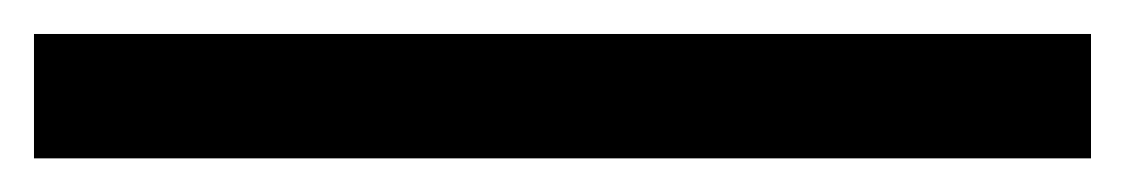

<svg xmlns="http://www.w3.org/2000/svg" viewBox="-20 63 662 113"><path d="M0 83H622.1V156.2H0Z"/></svg>

Font: Andika Viet
Style: Regular
Weight: 400
Designer: Victor Gaultney, Annie Olsen, Julie Remington, Don Collingsworth, Eric Hays, Becca Hirsbrunner
Foundry: SIL International
Version: Version 5.000